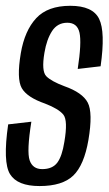

<svg xmlns="http://www.w3.org/2000/svg" viewBox="-20 -622 368 646"><path d="M113 4Q38.5 4 13.8 -36Q-11 -76 7.5 -203.5L85.5 -212.5Q69.5 -112 79.8 -82.5Q90 -53 122 -53Q156.5 -53 172.8 -74.8Q189 -96.5 196.5 -144.5Q209 -217 193 -236.5Q177 -256 131.5 -273.5Q71 -294.5 53.2 -325.5Q35.5 -356.5 50 -443Q63 -519 101.8 -560.8Q140.5 -602.5 216.5 -602.5Q292 -602.5 313.5 -558.5Q335 -514.5 318.5 -399L241.5 -390Q255 -478.5 247.5 -512Q240 -545.5 206.5 -545.5Q173.5 -545.5 155.2 -517.5Q137 -489.5 129.5 -444.5Q119 -382.5 135.8 -365.5Q152.5 -348.5 196.5 -332Q257.5 -310.5 275.2 -276.8Q293 -243 277.5 -151Q263 -66.5 226.5 -31.2Q190 4 113 4Z"/></svg>

Font: Anybody Condensed Regular
Style: Italic
Weight: 400
Width: 3
Italic angle: -10°
Designer: Tyler Finck
Foundry: Etcetera Type Company
Version: Version 1.010; ttfautohint (v1.8.3) -l 8 -r 50 -G 200 -x 14 